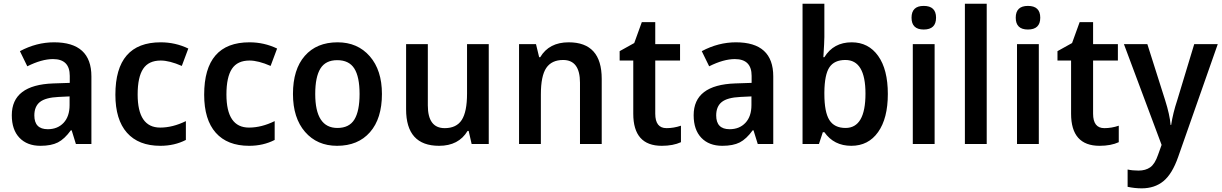

<svg xmlns="http://www.w3.org/2000/svg" viewBox="-20 -780 6619 1040"><path d="M391.1 0 368.2 -74.2H363.8Q329.6 -26.9 293.5 -8.5Q257.3 9.8 199.2 9.8Q127 9.8 85.4 -33.7Q43.9 -77.1 43.9 -155.8Q43.9 -320.3 269 -328.1L357.9 -331.1V-369.1Q357.9 -460 267.1 -460Q206.1 -460 127.9 -420.9L87.9 -502.9Q177.7 -550.8 272.9 -550.8Q475.1 -550.8 475.1 -366.2V0ZM356.9 -257.8 296.9 -254.9Q226.1 -251.5 196 -227.3Q166 -203.1 166 -154.8Q166 -80.1 238.8 -80.1Q292 -80.1 324.5 -114.7Q356.9 -149.4 356.9 -210.9Z M1000 -517.1 964.8 -422.9Q897.9 -452.1 850.6 -452.1Q785.2 -452.1 755.4 -407.2Q725.6 -362.3 725.6 -268.1Q725.6 -88.9 847.7 -88.9Q915.5 -88.9 986.8 -124V-22Q925.3 9.8 848.6 9.8Q730.5 9.8 667.7 -61Q605 -131.8 605 -267.1Q605 -550.8 850.6 -550.8Q929.7 -550.8 1000 -517.1Z M1481 -517.1 1445.8 -422.9Q1378.9 -452.1 1331.5 -452.1Q1266.1 -452.1 1236.3 -407.2Q1206.5 -362.3 1206.5 -268.1Q1206.5 -88.9 1328.6 -88.9Q1396.5 -88.9 1467.8 -124V-22Q1406.2 9.8 1329.6 9.8Q1211.4 9.8 1148.7 -61Q1085.9 -131.8 1085.9 -267.1Q1085.9 -550.8 1331.5 -550.8Q1410.6 -550.8 1481 -517.1Z M1805.7 9.8Q1697.8 9.8 1632.3 -65.7Q1566.9 -141.1 1566.9 -271Q1566.9 -404.3 1631.1 -477.5Q1695.3 -550.8 1808.6 -550.8Q1917 -550.8 1982.9 -475.3Q2048.8 -399.9 2048.8 -271Q2048.8 -137.7 1984.1 -64Q1919.4 9.8 1805.7 9.8ZM1807.6 -86.9Q1871.6 -86.9 1899.7 -132.8Q1927.7 -178.7 1927.7 -271Q1927.7 -363.8 1899.2 -408.9Q1870.6 -454.1 1806.6 -454.1Q1743.7 -454.1 1715.6 -408.7Q1687.5 -363.3 1687.5 -271Q1687.5 -86.9 1807.6 -86.9Z M2534.7 0 2518.6 -70.8H2512.7Q2464.4 9.8 2358.4 9.8Q2179.7 9.8 2179.7 -188V-541H2297.4V-209Q2297.4 -85.9 2388.7 -85.9Q2452.6 -85.9 2481.2 -130.4Q2509.8 -174.8 2509.8 -272.9V-541H2627.4V0Z M3121.6 0V-332Q3121.6 -455.1 3030.3 -455.1Q2968.3 -455.1 2939 -412.1Q2909.7 -369.1 2909.7 -268.1V0H2791.5V-541H2883.3L2900.4 -470.2H2906.2Q2954.1 -550.8 3060.5 -550.8Q3239.3 -550.8 3239.3 -353V0Z M3668.5 -99.1V-9.8Q3626 9.8 3564.5 9.8Q3410.2 9.8 3410.2 -164.1V-452.1H3336.4V-502.9L3415.5 -546.9L3456.5 -660.2H3529.3V-541H3663.6V-452.1H3529.3V-164.1Q3529.3 -85.9 3590.3 -85.9Q3629.4 -85.9 3668.5 -99.1Z M4084.5 0 4061.5 -74.2H4057.1Q4022.9 -26.9 3986.8 -8.5Q3950.7 9.8 3892.6 9.8Q3820.3 9.8 3778.8 -33.7Q3737.3 -77.1 3737.3 -155.8Q3737.3 -320.3 3962.4 -328.1L4051.3 -331.1V-369.1Q4051.3 -460 3960.4 -460Q3899.4 -460 3821.3 -420.9L3781.2 -502.9Q3871.1 -550.8 3966.3 -550.8Q4168.5 -550.8 4168.5 -366.2V0ZM4050.3 -257.8 3990.2 -254.9Q3919.4 -251.5 3889.4 -227.3Q3859.4 -203.1 3859.4 -154.8Q3859.4 -80.1 3932.1 -80.1Q3985.4 -80.1 4017.8 -114.7Q4050.3 -149.4 4050.3 -210.9Z M4445.3 -64H4437L4416 0H4327.1V-759.8H4445.3V-579.1Q4445.3 -555.2 4439.9 -470.2H4445.3Q4495.1 -550.8 4593.3 -550.8Q4684.1 -550.8 4736.6 -477.3Q4789.1 -403.8 4789.1 -271Q4789.1 -138.7 4736.3 -64.5Q4683.6 9.8 4591.3 9.8Q4497.1 9.8 4445.3 -64ZM4445.3 -279.8V-272Q4445.3 -172.9 4472.4 -129.9Q4499.5 -86.9 4560.1 -86.9Q4668 -86.9 4668 -272.9Q4668 -455.1 4559.1 -455.1Q4499.5 -455.1 4472.9 -415.8Q4446.3 -376.5 4445.3 -279.8Z M4983.4 -748Q5050.3 -748 5050.3 -684.1Q5050.3 -620.1 4983.4 -620.1Q4917.5 -620.1 4917.5 -684.1Q4917.5 -748 4983.4 -748ZM5042.5 0H4924.3V-541H5042.5Z M5324.7 0H5206.5V-759.8H5324.7Z M5547.9 -748Q5614.7 -748 5614.7 -684.1Q5614.7 -620.1 5547.9 -620.1Q5481.9 -620.1 5481.9 -684.1Q5481.9 -748 5547.9 -748ZM5606.9 0H5488.8V-541H5606.9Z M6040 -99.1V-9.8Q5997.6 9.8 5936 9.8Q5781.7 9.8 5781.7 -164.1V-452.1H5708V-502.9L5787.1 -546.9L5828.1 -660.2H5900.9V-541H6035.2V-452.1H5900.9V-164.1Q5900.9 -85.9 5961.9 -85.9Q6001 -85.9 6040 -99.1Z M6067.9 -541H6194.8L6291 -237.8Q6316.4 -157.7 6320.8 -103H6323.7Q6333.5 -167.5 6356.9 -237.8L6448.7 -541H6576.2L6361.8 69.8Q6329.6 162.1 6282 201.2Q6234.4 240.2 6164.1 240.2Q6126.5 240.2 6087.9 231.9V138.2Q6114.7 144 6147 144Q6185.1 144 6210.4 126.2Q6235.8 108.4 6252.9 58.1L6272 4.9Z"/></svg>

Font: Droid Sans TV
Style: Bold
Weight: 600
Version: Version 1.00